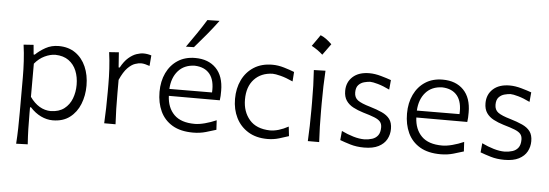

<svg xmlns="http://www.w3.org/2000/svg" viewBox="-59 -1000 3979 1391"><g transform="rotate(5 1931.0 -304.5)"><path d="M95.2 203.1Q99.1 145.5 100.3 90.3Q101.6 35.2 101.6 -28.8V-280.8Q101.6 -337.4 98.1 -397.5Q94.7 -457.5 86.4 -516.6L158.7 -521.5L165 -451.7H173.3Q203.6 -481.4 246.1 -505.1Q288.6 -528.8 341.3 -528.8Q412.6 -528.8 462.9 -493.7Q513.2 -458.5 539.8 -397.7Q566.4 -336.9 566.4 -259.8Q566.4 -187.5 541.7 -125.7Q517.1 -64 467.5 -26.4Q418 11.2 343.3 11.2Q300.8 11.2 258.3 -9Q215.8 -29.3 179.7 -68.8H172.4V-26.4Q172.4 35.6 173.8 89.1Q175.3 142.6 179.2 200.2ZM324.7 -54.2Q384.3 -55.7 421.9 -84.7Q459.5 -113.8 477.1 -160.2Q494.6 -206.5 494.6 -259.8Q494.6 -315.9 476.1 -361.6Q457.5 -407.2 419.4 -434.6Q381.3 -461.9 322.8 -463.4Q285.6 -462.9 245.1 -443.8Q204.6 -424.8 172.4 -385.7V-144.5Q235.8 -55.2 324.7 -54.2Z M717.8 0Q720.7 -57.6 722.2 -111.1Q723.6 -164.6 723.6 -228.5V-280.8Q723.6 -337.4 720.2 -397.5Q716.8 -457.5 708.5 -516.6L778.8 -521.5L786.6 -412.1H794.4Q820.3 -459.5 849.6 -484.6Q878.9 -509.8 907.2 -519.3Q935.5 -528.8 958 -528.8Q986.3 -528.8 1015.1 -519.5L1008.8 -442.4Q993.2 -448.2 976.6 -452.1Q960 -456.1 946.3 -456.1Q928.2 -456.1 902.6 -447.5Q877 -439 848.9 -410.4Q820.8 -381.8 794.4 -322.3V-226.1Q794.4 -164.1 795.7 -110.8Q796.9 -57.6 800.3 0Z M1364.7 11.2Q1273.4 11.2 1214.1 -23.9Q1154.8 -59.1 1126 -120.8Q1097.2 -182.6 1097.2 -261.7Q1097.2 -339.4 1126 -399.7Q1154.8 -460 1207.8 -494.4Q1260.7 -528.8 1334 -528.8Q1430.2 -528.8 1485.8 -471.7Q1541.5 -414.6 1541.5 -308.1Q1541.5 -288.1 1540.8 -271.2Q1540 -254.4 1537.6 -238.8H1167Q1170.9 -152.8 1220.9 -102.8Q1271 -52.7 1371.1 -52.7Q1402.8 -52.7 1444.8 -63.7Q1486.8 -74.7 1527.8 -92.8L1531.7 -23.9Q1501.5 -14.2 1458 -1.5Q1414.6 11.2 1364.7 11.2ZM1476.6 -290.5Q1481.9 -377.9 1445.1 -424.1Q1408.2 -470.2 1335 -472.7Q1258.8 -470.7 1214.8 -420.7Q1170.9 -370.6 1166.5 -289.1ZM1259.3 -604.5Q1295.9 -656.2 1330.8 -707.3Q1365.7 -758.3 1397.5 -810.1L1485.8 -812Q1446.8 -759.3 1404.3 -708Q1361.8 -656.7 1317.4 -606Z M1905.3 10.3Q1822.8 10.3 1764.9 -25.4Q1707 -61 1676.8 -121.8Q1646.5 -182.6 1646.5 -258.8Q1646.5 -335.4 1675.8 -396.5Q1705.1 -457.5 1761 -493.2Q1816.9 -528.8 1895.5 -528.8Q1937 -528.8 1981.2 -515.6Q2025.4 -502.4 2055.7 -490.2L2050.8 -420.9Q2000.5 -443.8 1961.2 -453.9Q1921.9 -463.9 1902.3 -463.9Q1818.4 -461.4 1768.6 -407.7Q1718.8 -354 1718.8 -260.7Q1718.8 -172.4 1768.8 -114Q1818.8 -55.7 1918 -53.2Q1979.5 -53.2 2051.8 -92.8L2059.6 -23.9Q2031.2 -14.2 1990.7 -2Q1950.2 10.3 1905.3 10.3Z M2224.4 -772.2Q2262.5 -757.7 2307.1 -713.7Q2278.1 -671.8 2248.5 -632.6Q2230.3 -649.2 2209.6 -663.7Q2188.9 -678.2 2166.9 -690Q2181.9 -710.4 2195.6 -730.6Q2209.3 -750.7 2224.4 -772.2ZM2198.7 0Q2201.7 -57.6 2203.1 -111.1Q2204.6 -164.6 2204.6 -228.5V-280.8Q2204.6 -348.6 2202.9 -403.8Q2201.2 -459 2197.3 -516.6L2281.7 -519Q2278.3 -460.9 2276.6 -405Q2274.9 -349.1 2274.9 -280.8V-228.5Q2274.9 -164.6 2276.4 -111.1Q2277.8 -57.6 2281.2 0Z M2608.4 11.2Q2553.2 11.2 2508.1 -2.4Q2462.9 -16.1 2432.1 -27.8L2438.5 -94.7Q2481.9 -73.7 2524.9 -61Q2567.9 -48.3 2605 -48.3Q2636.2 -49.3 2662.1 -57.6Q2688 -65.9 2703.6 -86.7Q2719.2 -107.4 2719.2 -145.5Q2719.2 -170.4 2706.3 -186Q2693.4 -201.7 2662.8 -213.9Q2632.3 -226.1 2579.6 -241.2Q2539.6 -253.4 2507.1 -270.5Q2474.6 -287.6 2455.6 -315.2Q2436.5 -342.8 2436.5 -386.2Q2436.5 -449.7 2480.2 -489.3Q2523.9 -528.8 2601.1 -528.8Q2640.6 -528.8 2685.5 -516.1Q2730.5 -503.4 2759.8 -492.7L2753.4 -422.9Q2706.5 -445.8 2668.2 -456.5Q2629.9 -467.3 2611.3 -467.3Q2591.8 -466.3 2567.9 -460Q2543.9 -453.6 2526.9 -435.5Q2509.8 -417.5 2509.8 -380.9Q2509.8 -343.8 2536.1 -324.5Q2562.5 -305.2 2626 -287.1Q2676.8 -272 2713.9 -255.1Q2751 -238.3 2771 -211.7Q2791 -185.1 2791 -140.1Q2791 -99.1 2772.2 -64.7Q2753.4 -30.3 2713.1 -9.5Q2672.9 11.2 2608.4 11.2Z M3164.6 11.2Q3073.2 11.2 3013.9 -23.9Q2954.6 -59.1 2925.8 -120.8Q2897 -182.6 2897 -261.7Q2897 -339.4 2925.8 -399.7Q2954.6 -460 3007.6 -494.4Q3060.5 -528.8 3133.8 -528.8Q3230 -528.8 3285.6 -471.7Q3341.3 -414.6 3341.3 -308.1Q3341.3 -288.1 3340.6 -271.2Q3339.8 -254.4 3337.4 -238.8H2966.8Q2970.7 -152.8 3020.8 -102.8Q3070.8 -52.7 3170.9 -52.7Q3202.6 -52.7 3244.6 -63.7Q3286.6 -74.7 3327.6 -92.8L3331.5 -23.9Q3301.3 -14.2 3257.8 -1.5Q3214.4 11.2 3164.6 11.2ZM3276.4 -290.5Q3281.7 -377.9 3244.9 -424.1Q3208 -470.2 3134.8 -472.7Q3058.6 -470.7 3014.6 -420.7Q2970.7 -370.6 2966.3 -289.1Z M3628.9 11.2Q3573.7 11.2 3528.6 -2.4Q3483.4 -16.1 3452.6 -27.8L3459 -94.7Q3502.4 -73.7 3545.4 -61Q3588.4 -48.3 3625.5 -48.3Q3656.7 -49.3 3682.6 -57.6Q3708.5 -65.9 3724.1 -86.7Q3739.7 -107.4 3739.7 -145.5Q3739.7 -170.4 3726.8 -186Q3713.9 -201.7 3683.3 -213.9Q3652.8 -226.1 3600.1 -241.2Q3560.1 -253.4 3527.6 -270.5Q3495.1 -287.6 3476.1 -315.2Q3457 -342.8 3457 -386.2Q3457 -449.7 3500.7 -489.3Q3544.4 -528.8 3621.6 -528.8Q3661.1 -528.8 3706.1 -516.1Q3751 -503.4 3780.3 -492.7L3773.9 -422.9Q3727.1 -445.8 3688.7 -456.5Q3650.4 -467.3 3631.8 -467.3Q3612.3 -466.3 3588.4 -460Q3564.5 -453.6 3547.4 -435.5Q3530.3 -417.5 3530.3 -380.9Q3530.3 -343.8 3556.6 -324.5Q3583 -305.2 3646.5 -287.1Q3697.3 -272 3734.4 -255.1Q3771.5 -238.3 3791.5 -211.7Q3811.5 -185.1 3811.5 -140.1Q3811.5 -99.1 3792.7 -64.7Q3773.9 -30.3 3733.6 -9.5Q3693.4 11.2 3628.9 11.2Z"/></g></svg>

Font: Pinar-DS1-FD Regular
Style: Regular
Weight: 400
Designer: Amin Abedi
Version: Version 3.000